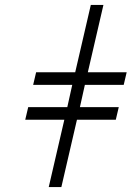

<svg xmlns="http://www.w3.org/2000/svg" viewBox="-20 -756 532 776"><path d="M291 -272 228 0H177L240 -272H82L94 -323H252L272 -413H114L126 -464H284L347 -736H398L335 -464H492L480 -413H323L303 -323H460L448 -272Z"/></svg>

Font: Perun
Style: Italic
Weight: 400
Italic angle: -12°
Foundry: Copyright (c) Stefan Peev, Context Ltd, 2016
Version: Version 1.027